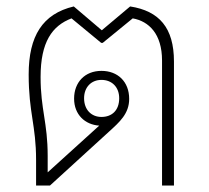

<svg xmlns="http://www.w3.org/2000/svg" viewBox="-20 -576 649 596"><path d="M92 0H135L318 -167C351 -197 381 -223 381 -269C381 -323 345 -356 295 -356C243 -356 210 -320 210 -270C210 -220 244 -189 288 -186L128 -41V-92C128 -196 106 -236 106 -337C106 -446 142 -496 202 -519L294 -443H299L392 -519C442 -510 483 -471 483 -388V0H520V-385C520 -490 474 -542 384 -556L296 -482L209 -556C112 -533 69 -464 69 -345C69 -225 92 -188 92 -79ZM295 -213C263 -213 241 -236 241 -271C241 -305 263 -328 295 -328C327 -328 350 -306 350 -271C350 -233 327 -213 295 -213Z"/></svg>

Font: Noto Sans Thai Looped ExtraLight
Style: Regular
Weight: 200
Designer: Sasikarn Vongin, Ben Mitchell
Foundry: The Fontpad Ltd
Version: Version 1.001